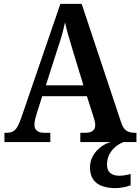

<svg xmlns="http://www.w3.org/2000/svg" viewBox="-20 -734 725 992"><path d="M3 0V-48H16Q42 -48 57.5 -62.5Q73 -77 89 -123L292 -714H402L605 -104Q615 -72 631.5 -60Q648 -48 675 -48H685V0H395V-48H422Q445 -48 458.5 -57.5Q472 -67 472 -88Q472 -99 468.5 -111.5Q465 -124 462 -134L429 -237H198L169 -145Q165 -133 161.5 -117.5Q158 -102 158 -90Q158 -48 209 -48H240V0ZM217 -293H411L355 -477Q343 -516 333 -551Q323 -586 316 -619Q309 -586 300 -553.5Q291 -521 278 -484ZM578 238Q514 238 479.5 212Q445 186 445 130Q445 98 460.5 71Q476 44 500.5 25.5Q525 7 553 0H619Q599 7 579 22.5Q559 38 546 62Q533 86 533 117Q533 147 550.5 160.5Q568 174 596 174Q621 174 655 165V223Q640 230 616.5 234Q593 238 578 238Z"/></svg>

Font: Noto Serif Myanmar SemiCondensed SemiBold
Style: Regular
Weight: 600
Width: 4
Designer: Ben Mitchell and the Monotype Design Team
Foundry: Monotype Imaging Inc.
Version: Version 2.106; ttfautohint (v1.8.4.7-5d5b)